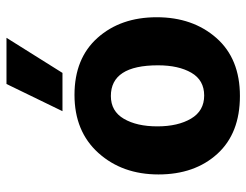

<svg xmlns="http://www.w3.org/2000/svg" viewBox="-106 -664 778 607"><g transform="rotate(-90 283.5 -361.0)"><path d="M356 -553H235L321 -730H467ZM380 -251Q380 -400 283 -400Q235 -400 211 -359Q187 -318 187 -253Q187 -188 211.5 -146.5Q236 -105 284.5 -105Q333 -105 356.5 -145.5Q380 -186 380 -251ZM286.5 -515Q402 -515 467 -442Q532 -369 532 -255Q532 -141 466.5 -66.5Q401 8 283 8Q165 8 100 -63.5Q35 -135 35 -249.5Q35 -364 103 -439.5Q171 -515 286.5 -515Z"/></g></svg>

Font: Hind Jalandhar
Style: Bold
Weight: 700
Designer: Namrata Goyal
Foundry: Indian Type Foundry
Version: Version 0.702;PS 1.0;hotconv 1.0.81;makeotf.lib2.5.63406